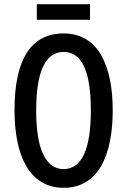

<svg xmlns="http://www.w3.org/2000/svg" viewBox="-20 -976 604 913"><path d="M408 -956H155V-882H408ZM516 -451C516 -662 448 -817 283 -817C128 -817 49 -695 49 -452C49 -242 116 -83 283 -83C448 -83 516 -239 516 -451ZM152 -451C152 -634 195 -729 283 -729C369 -729 412 -637 412 -451C412 -264 368 -172 282 -172C197 -172 152 -267 152 -451Z"/></svg>

Font: Noto Sans Kannada UI ExtraCondensed Medium
Style: Regular
Weight: 500
Width: 2
Designer: Jelle Bosma - Monotype Design Team
Foundry: Monotype Imaging Inc.
Version: Version 2.005